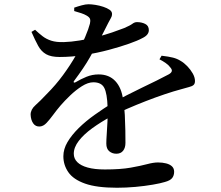

<svg xmlns="http://www.w3.org/2000/svg" viewBox="-20 -824 1040 903"><path d="M530 59Q435 59 380 39.5Q325 20 301.5 -14Q278 -48 278 -89Q278 -123 297.5 -156Q317 -189 350 -221.5Q383 -254 424.5 -283.5Q466 -313 509 -340Q539 -357 575 -375.5Q611 -394 647.5 -411.5Q684 -429 716.5 -445Q749 -461 773 -474Q786 -481 788 -489.5Q790 -498 779 -509Q772 -519 758 -528.5Q744 -538 730 -545L740 -562Q774 -558 793.5 -553Q813 -548 829 -538Q845 -529 860.5 -513Q876 -497 886.5 -478.5Q897 -460 897 -443Q897 -430 890 -424Q883 -418 868.5 -414.5Q854 -411 831 -404Q797 -395 754 -380.5Q711 -366 666 -348.5Q621 -331 578.5 -312.5Q536 -294 502 -276Q454 -250 414 -221Q374 -192 350.5 -161.5Q327 -131 327 -101Q327 -78 343.5 -61.5Q360 -45 392.5 -36Q425 -27 473 -27Q547 -27 594.5 -35.5Q642 -44 672 -52Q702 -60 723 -60Q744 -60 761.5 -55.5Q779 -51 789 -41.5Q799 -32 799 -16Q799 1 790 13Q781 25 755 32Q736 38 698.5 44.5Q661 51 617 55Q573 59 530 59ZM527 -101Q508 -101 494 -112.5Q480 -124 480 -149Q480 -166 482 -193.5Q484 -221 485.5 -254Q487 -287 486 -320Q484 -384 470.5 -410.5Q457 -437 419 -437Q394 -437 365 -418.5Q336 -400 310 -375Q284 -350 265 -328Q247 -307 230.5 -284.5Q214 -262 199 -246Q184 -230 167 -229Q147 -228 136 -244Q125 -260 124 -285Q124 -309 146.5 -329Q169 -349 200 -382Q242 -424 276.5 -471Q311 -518 337.5 -564.5Q364 -611 380.5 -650Q397 -689 403 -713Q406 -726 403.5 -734.5Q401 -743 387 -751Q377 -757 362 -762Q347 -767 329 -772V-788Q346 -794 364.5 -799Q383 -804 396 -804Q410 -804 429 -801Q448 -798 466 -792Q484 -786 495.5 -778Q507 -770 507 -758Q507 -748 502 -740Q497 -732 489 -716Q480 -699 468 -674.5Q456 -650 444 -628Q428 -599 402 -553Q376 -507 328 -443Q325 -439 327 -436.5Q329 -434 335 -437Q360 -452 387 -463Q414 -474 444 -474Q493 -474 522.5 -442.5Q552 -411 559 -354Q565 -322 567 -283.5Q569 -245 569.5 -210Q570 -175 570 -152Q570 -129 559 -115Q548 -101 527 -101ZM260 -556Q220 -556 197 -569Q174 -582 159.5 -608.5Q145 -635 128 -674L145 -684Q163 -667 180.5 -653.5Q198 -640 221.5 -632.5Q245 -625 280 -626Q314 -627 354 -633.5Q394 -640 434 -650Q474 -660 507.5 -671.5Q541 -683 564 -692Q592 -704 602.5 -712Q613 -720 624 -720Q646 -720 663 -711.5Q680 -703 680 -682Q680 -671 672.5 -661.5Q665 -652 648 -644Q628 -633 587 -618.5Q546 -604 492 -589.5Q438 -575 378 -565.5Q318 -556 260 -556Z"/></svg>

Font: Noto Serif SC ExtraLight SemiBold
Style: Regular
Weight: 600
Version: Version 2.002-H1;hotconv 1.1.0;makeotfexe 2.6.0